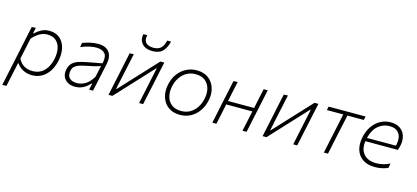

<svg xmlns="http://www.w3.org/2000/svg" viewBox="-74 -1310 4526 2082"><g transform="rotate(15 2189.0 -269.5)"><path d="M-4.5 194.5Q7.5 138.5 18.8 85.5Q30 32.5 43 -28L94.5 -270.5Q104 -316 116.2 -373.8Q128.5 -431.5 142 -494.5L187 -498.5L173.5 -433.5H180.5Q207.5 -460.5 247.8 -482.8Q288 -505 337.5 -505Q413 -505 458.2 -465.2Q503.5 -425.5 518.5 -360.8Q533.5 -296 518 -221Q495.5 -113 432 -51.8Q368.5 9.5 277.5 9.5Q223.5 9.5 178.5 -13.5Q133.5 -36.5 106 -77H99.5L89.5 -27Q76.5 32.5 65.5 84.2Q54.5 136 42.5 192ZM272 -35.5Q328.5 -35.5 368.8 -60.5Q409 -85.5 434.2 -128.5Q459.5 -171.5 470.5 -226Q484 -290 473.2 -343.2Q462.5 -396.5 426.2 -428.5Q390 -460.5 326.5 -460.5Q282.5 -460.5 241.5 -436.8Q200.5 -413 162 -370L111.5 -132.5Q138 -81.5 177.8 -58.5Q217.5 -35.5 272 -35.5Z M761 9.5Q711.5 9.5 677 -11.2Q642.5 -32 628 -68.2Q613.5 -104.5 623.5 -150Q633.5 -196.5 661.5 -221.8Q689.5 -247 727.8 -259.2Q766 -271.5 807 -279.5L985.5 -313.5Q1004 -392 973.5 -426.5Q943 -461 877 -461Q845 -461 801.8 -451.8Q758.5 -442.5 705.5 -420.5L713.5 -469.5Q745.5 -482 792.2 -493.5Q839 -505 884 -505Q975 -505 1012 -453.2Q1049 -401.5 1031 -318.5Q1026.5 -297 1020.8 -270.5Q1015 -244 1008 -211L993 -141Q986.5 -110.5 979 -75.8Q971.5 -41 962.5 0H919L934 -72H927Q895.5 -34.5 854 -12.5Q812.5 9.5 761 9.5ZM770.5 -34Q817.5 -34 863.2 -59.8Q909 -85.5 949.5 -152.5L977.5 -281Q967.5 -276.5 951.2 -271.5Q935 -266.5 903.8 -259Q872.5 -251.5 816.5 -240.5Q781 -233.5 750.2 -224Q719.5 -214.5 698.2 -197Q677 -179.5 670.5 -148.5Q658.5 -90 687.8 -62Q717 -34 770.5 -34Z M1136.5 0Q1148.5 -56.5 1159.5 -108.2Q1170.5 -160 1183.5 -220.5L1194 -270Q1207 -333 1218.2 -385.8Q1229.5 -438.5 1241.5 -494.5L1287.5 -497Q1275.5 -441.5 1264.5 -389.2Q1253.5 -337 1240 -275L1199.5 -84H1205L1374.5 -266.5Q1426.5 -322 1480 -379.8Q1533.5 -437.5 1586.5 -494.5H1630.5Q1618.5 -438.5 1607.2 -386Q1596 -333.5 1582.5 -270L1572 -220.5Q1559 -160 1548 -108Q1537 -56 1525 0H1480Q1491.5 -55.5 1502.5 -106.8Q1513.5 -158 1526 -217L1567 -411H1561.5L1395.5 -232Q1342.5 -175 1288.2 -116.5Q1234 -58 1180 0ZM1471.5 -581Q1394 -581 1355.8 -624.5Q1317.5 -668 1331 -733L1374.5 -734.5Q1362 -675 1389.8 -647Q1417.5 -619 1472.5 -619Q1527.5 -619 1557 -646.8Q1586.5 -674.5 1599 -733H1642Q1628 -666.5 1589 -623.8Q1550 -581 1471.5 -581Z M1940 9.5Q1877 9.5 1832.2 -14Q1787.5 -37.5 1761.2 -77.5Q1735 -117.5 1727.2 -168.2Q1719.5 -219 1731 -273.5Q1746 -347 1785 -398.8Q1824 -450.5 1878.2 -477.8Q1932.5 -505 1993 -505Q2074.5 -505 2126.5 -465.5Q2178.5 -426 2198 -361.2Q2217.5 -296.5 2201.5 -222Q2186.5 -153.5 2150 -101.2Q2113.5 -49 2059.8 -19.8Q2006 9.5 1940 9.5ZM1942.5 -34.5Q2000 -34.5 2043.2 -60.8Q2086.5 -87 2114.8 -131Q2143 -175 2154 -229.5Q2168 -293.5 2153.5 -346Q2139 -398.5 2098.5 -429.8Q2058 -461 1992.5 -461Q1936 -461 1891.8 -435.5Q1847.5 -410 1818.5 -366Q1789.5 -322 1778 -266.5Q1765 -205 1778.5 -152.2Q1792 -99.5 1832.5 -67Q1873 -34.5 1942.5 -34.5Z M2302 0Q2314 -56 2325 -108Q2336 -160 2348.5 -220.5L2359 -270Q2372.5 -333 2383.8 -386Q2395 -439 2407 -494.5L2453.5 -497Q2441.5 -440.5 2430 -387Q2418.5 -333.5 2405.5 -271H2698.5Q2711.5 -334 2722.8 -386.5Q2734 -439 2746 -494.5H2791.5Q2780 -439 2768.8 -386Q2757.5 -333 2744 -270L2733.5 -220.5Q2720.5 -160 2709.5 -108Q2698.5 -56 2686.5 0H2640.5Q2652.5 -56 2663.8 -108Q2675 -160 2687.5 -220.5L2689.5 -230H2396.5L2394.5 -220.5Q2382 -160 2370.8 -108Q2359.5 -56 2348 0Z M2866.5 0Q2878.5 -56.5 2889.5 -108.2Q2900.5 -160 2913.5 -220.5L2924 -270Q2937 -333 2948.2 -385.8Q2959.5 -438.5 2971.5 -494.5L3017.5 -497Q3005.5 -441.5 2994.5 -389.2Q2983.5 -337 2970 -275L2929.5 -84H2935L3104.5 -266.5Q3156.5 -322 3210 -379.8Q3263.5 -437.5 3316.5 -494.5H3360.5Q3348.5 -438.5 3337.2 -386Q3326 -333.5 3312.5 -270L3302 -220.5Q3289 -160 3278 -108Q3267 -56 3255 0H3210Q3221.5 -55.5 3232.5 -106.8Q3243.5 -158 3256 -217L3297 -411H3291.5L3125.5 -232Q3072.5 -175 3018.2 -116.5Q2964 -58 2910 0Z M3554 0Q3566 -56.5 3577 -108.2Q3588 -160 3601 -220.5L3611.5 -270Q3623 -322.5 3632 -365.8Q3641 -409 3650.5 -453.5H3466.5L3475 -494.5H3890L3881 -453.5H3697Q3687.5 -409 3678.2 -365.8Q3669 -322.5 3657.5 -270L3647 -220.5Q3634.5 -160 3623.2 -108.2Q3612 -56.5 3600.5 0Z M4126 9.5Q4046 9.5 3992.5 -25.8Q3939 -61 3918.5 -124.2Q3898 -187.5 3916 -271Q3931 -342.5 3967.5 -394.8Q4004 -447 4056.2 -475.8Q4108.5 -504.5 4170.5 -504.5Q4237.5 -504.5 4278.8 -474.8Q4320 -445 4334.8 -395.8Q4349.5 -346.5 4337 -287.5Q4334.5 -275.5 4330 -261Q4325.5 -246.5 4322 -235.5H3957Q3944 -144 3990.2 -89.5Q4036.5 -35 4130.5 -35Q4169.5 -35 4209.8 -44.5Q4250 -54 4282 -72.5L4275 -22.5Q4257.5 -11 4215 -0.8Q4172.5 9.5 4126 9.5ZM4169.5 -461.5Q4100.5 -461.5 4044.2 -416Q3988 -370.5 3964.5 -273.5L4289 -274.5Q4291.5 -284.5 4293.5 -293.5Q4309 -369 4275.8 -415.2Q4242.5 -461.5 4169.5 -461.5Z"/></g></svg>

Font: Commissioner ExtraLight
Style: Italic
Weight: 200
Italic angle: -12°
Designer: Kostas Bartsokas
Foundry: Kostas Bartsokas
Version: Version 1.000; ttfautohint (v1.8.3)